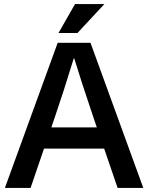

<svg xmlns="http://www.w3.org/2000/svg" viewBox="-20 -922 727 942"><path d="M196 -193 130 0H4L263 -712H424L683 0H557L491 -193ZM436 -353Q376 -531 344 -636H342Q289 -463 251 -353L232 -297H455ZM267 -760 348 -902H492L360 -760Z"/></svg>

Font: CST
Style: Medium
Weight: 500
Version: Version 1.00